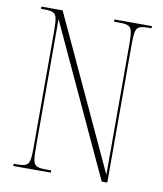

<svg xmlns="http://www.w3.org/2000/svg" viewBox="-81 -780 721 847"><g transform="rotate(10 279.5 -357.0)"><path d="M36 0V-10H54Q79 -10 91 -16Q103 -22 106.5 -40.5Q110 -59 110 -98V-616Q110 -655 106.5 -673.5Q103 -692 91 -698Q79 -704 54 -704H36V-714H131L447 -33V-616Q447 -655 443.5 -673.5Q440 -692 428 -698Q416 -704 391 -704H363V-714H531V-704H513Q488 -704 476 -698Q464 -692 460.5 -673.5Q457 -655 457 -616V0H432L120 -673V-98Q120 -59 123.5 -40.5Q127 -22 139 -16Q151 -10 176 -10H204V0Z"/></g></svg>

Font: Noto Serif Display ExtraCondensed Thin
Style: Regular
Weight: 100
Width: 2
Designer: Monotype Design Team
Foundry: Monotype Imaging Inc.
Version: Version 2.009